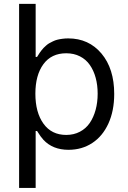

<svg xmlns="http://www.w3.org/2000/svg" viewBox="-20 -747 649 972"><path d="M76.7 -727.3V204.5H160.5V-83.8H167.6Q186.8 -52.9 199.9 -39.1Q247.2 11.4 326.7 11.4Q394.5 11.4 446.9 -22.9Q499.3 -57.2 528.8 -121.6Q558.2 -186.1 558.2 -271.3Q558.2 -399.1 493.8 -475.9Q429.3 -552.6 325.3 -552.6Q309.7 -552.6 295.3 -550.6Q280.9 -548.7 269.7 -545.8Q258.5 -543 247.5 -537.5Q236.5 -532 229 -527.9Q221.6 -523.8 213.2 -516.2Q204.9 -508.5 200.5 -504.3Q196 -500 189.6 -491.5Q183.2 -483 180.9 -479.6Q178.6 -476.2 173.5 -468Q168.3 -459.9 167.6 -458.8H160.5V-727.3ZM474.4 -272.7Q474.4 -228.7 464.1 -190.9Q453.8 -153.1 434.5 -124.6Q415.1 -96.2 384.4 -80.1Q353.7 -63.9 315.3 -63.9Q241.1 -63.9 200.1 -120.9Q159.1 -177.9 159.1 -272.7Q159.1 -366.5 199.6 -421.9Q240.1 -477.3 315.3 -477.3Q354.4 -477.3 384.9 -461.6Q415.5 -446 434.8 -418.1Q454.2 -390.3 464.3 -353.3Q474.4 -316.4 474.4 -272.7Z"/></svg>

Font: Inter-Regular
Style: Regular
Weight: 500
Designer: Rasmus Andersson
Foundry: rsms
Version: ""